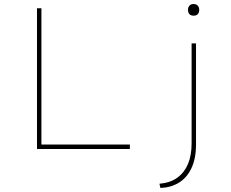

<svg xmlns="http://www.w3.org/2000/svg" viewBox="-20 -741 1151 955"><path d="M164 0V-700H186V-22H626V0ZM778 194 773 173Q828 168 863 142Q898 116 915.5 73.5Q933 31 933 -27V-525H955V-23Q955 47 932.5 95Q910 143 870 167.5Q830 192 778 194ZM943 -663Q929 -663 922 -671Q915 -679 915 -692Q915 -704 922 -712.5Q929 -721 943 -721Q956 -721 963.5 -713Q971 -705 971 -692Q971 -679 964 -671Q957 -663 943 -663Z"/></svg>

Font: Lexend Mega Thin
Style: Regular
Weight: 250
Version: Version 1.007